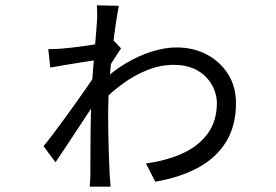

<svg xmlns="http://www.w3.org/2000/svg" viewBox="-20 -665 1040 723"><path d="M529.5 -49.5Q607.9 -60.1 668 -87.7Q728.1 -115.2 762.4 -162.3Q796.7 -209.4 796.7 -277.8Q796.7 -300.6 787.3 -325.7Q777.9 -350.8 758 -372.6Q738.2 -394.4 707.4 -407.6Q676.7 -420.8 634.7 -420.8Q584.3 -420.8 534.9 -401.2Q485.6 -381.6 440.8 -348.7Q396 -315.7 357.6 -275.9L358 -351.8Q404.4 -397.6 454.8 -427.2Q505.2 -456.8 554 -471.6Q602.9 -486.4 644.1 -486.4Q707.9 -486.4 758.4 -459.8Q808.9 -433.2 838.7 -386.2Q868.6 -339.2 868.6 -276Q868.6 -193 832.6 -133Q796.7 -72.9 729.1 -35.3Q661.6 2.3 564.8 19.3ZM345.2 -585Q346.6 -598.1 346 -617.6Q345.4 -637.1 344.7 -644.9L427.6 -643.1Q423.2 -623.2 416.5 -578.3Q409.8 -533.3 403 -474.8Q396.2 -416.3 391.7 -354.6Q387.2 -292.9 387.2 -239.5Q387.2 -203.4 387.8 -165.2Q388.4 -127.1 389.7 -88.3Q391.1 -49.6 392.9 -10.6Q393.5 -0.2 394.5 13.2Q395.5 26.5 396.5 37.9H317.8Q318.8 28.6 319.5 14.4Q320.2 0.2 320.2 -8.8Q320.6 -48.2 320.7 -107.2Q320.7 -166.2 322.1 -229.5Q323.5 -292.9 326.1 -346.1Q328.1 -373.7 330.8 -408.2Q333.6 -442.7 336.5 -477.3Q339.4 -511.8 341.8 -540.4Q344.2 -569 345.2 -585ZM350.7 -439.9Q339.3 -438.5 317.5 -435.2Q295.7 -431.9 269.2 -427.5Q242.6 -423.1 216.3 -418.8Q190.1 -414.5 169.4 -410.5L161.7 -480Q176.2 -480 187.4 -480.5Q198.7 -481 210.9 -481.8Q227.8 -483.2 254.9 -486.2Q281.9 -489.3 311.8 -493.7Q341.7 -498.1 367.5 -503Q393.4 -507.9 407.7 -512.5L435.8 -482.9Q425.8 -467.4 408.7 -441.4Q391.6 -415.3 380.6 -396.9L354 -302.3Q339.8 -281.3 319 -250Q298.2 -218.8 275 -183.4Q251.9 -148.1 229.5 -114.3Q207.2 -80.5 188.9 -53.8L143.9 -114.8Q158.9 -132.2 179.9 -160.3Q201 -188.4 224.8 -220.9Q248.6 -253.5 271.3 -285.6Q294.1 -317.6 312.4 -344.1Q330.8 -370.6 340.2 -386.7L341.8 -419.7Z"/></svg>

Font: Noto Sans HK Thin
Style: Regular
Weight: 100
Designer: Ryoko NISHIZUKA 西塚涼子 (kana, bopomofo & ideographs); Paul D. Hunt (Latin, Greek & Cyrillic); Sandoll Communications 산돌커뮤니
Foundry: Adobe
Version: Version 2.004-H2;hotconv 1.0.118;makeotfexe 2.5.65603